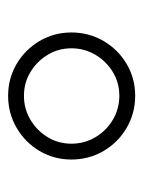

<svg xmlns="http://www.w3.org/2000/svg" viewBox="40 -806 353 473"><g transform="rotate(-90 216.5 -569.5)"><path d="M217 -413Q174 -413 138 -434Q102 -455 81 -491Q60 -527 60 -570Q60 -613 81 -648.5Q102 -684 138 -705Q174 -726 217 -726Q260 -726 295.5 -705Q331 -684 352 -648.5Q373 -613 373 -570Q373 -527 352 -491Q331 -455 295.5 -434Q260 -413 217 -413ZM217 -452Q249 -452 275.5 -468Q302 -484 318 -511Q334 -538 334 -570Q334 -602 318 -628.5Q302 -655 275.5 -671Q249 -687 217 -687Q185 -687 158 -671Q131 -655 115 -628.5Q99 -602 99 -570Q99 -538 115 -511Q131 -484 158 -468Q185 -452 217 -452Z"/></g></svg>

Font: Zen Old Mincho
Style: Bold
Weight: 700
Designer: Yoshimichi Ohira
Foundry: Positype
Version: Version 1.500